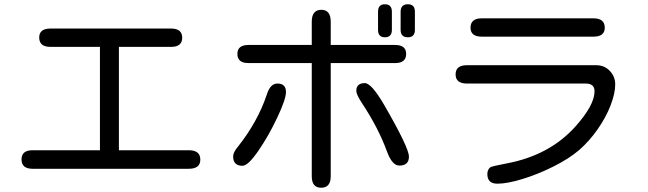

<svg xmlns="http://www.w3.org/2000/svg" viewBox="-20 -804 3040 901"><path d="M449 -584H217Q164 -584 164 -628Q164 -670 217 -670H783Q835 -670 835 -627Q835 -584 783 -584H538V-99H866Q920 -99 920 -55Q920 -12 866 -12H133Q81 -12 81 -56Q81 -99 133 -99H449Z M1094 -551Q1094 -593 1146 -593H1443V-702Q1443 -758 1488 -758Q1532 -758 1532 -702V-593H1834Q1886 -593 1886 -551Q1886 -508 1834 -508H1532V23Q1532 77 1487 77Q1443 77 1443 23V-508H1146Q1094 -508 1094 -551ZM1096 -115Q1189 -232 1232 -360Q1248 -412 1282 -412Q1322 -412 1322 -372Q1322 -339 1281.5 -253Q1241 -167 1192.5 -96.5Q1144 -26 1118 -26Q1074 -26 1074 -70Q1074 -89 1096 -115ZM1692 -414Q1723 -414 1782 -313Q1899 -111 1899 -69Q1899 -27 1854 -27Q1820 -27 1796 -93Q1756 -203 1678 -321Q1652 -361 1652 -377Q1652 -414 1692 -414ZM1754 -749Q1754 -784 1786 -784Q1819 -784 1819 -749V-664Q1819 -629 1786 -629Q1754 -629 1754 -664ZM1860 -749Q1860 -784 1894 -784Q1927 -784 1927 -749V-664Q1927 -629 1894 -629Q1860 -629 1860 -664Z M2171 -498H2778Q2816 -498 2841.5 -471.5Q2867 -445 2867 -408Q2867 -366 2845.5 -310Q2824 -254 2785 -198Q2746 -142 2698 -100Q2650 -59 2577 -22.5Q2504 14 2432 36Q2360 58 2314 58Q2267 58 2267 13Q2267 -8 2281 -19Q2288 -24 2362 -38Q2559 -76 2679 -209Q2770 -310 2770 -376Q2770 -412 2728 -412H2171Q2118 -412 2118 -455Q2118 -498 2171 -498ZM2241 -718H2765Q2818 -718 2818 -674Q2818 -632 2765 -632H2241Q2188 -632 2188 -674Q2188 -718 2241 -718Z"/></svg>

Font: 寒蝉全圆体
Style: Regular
Weight: 400
Designer: Warren2060
      Designed by Motoya company      

      [Varela Round]
      Joe Prince(Latin component); Avraham Cornf
Foundry: ChillType
Version: Version 3.200